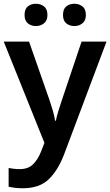

<svg xmlns="http://www.w3.org/2000/svg" viewBox="-20 -764 588 1024"><path d="M0 -542H135L243 -233Q253 -204 261.5 -175Q270 -146 274 -120H278Q282 -142 291.5 -173Q301 -204 311 -233L415 -542H548L322 59Q289 145 239.5 192.5Q190 240 101 240Q76 240 57.5 237.5Q39 235 26 232V132Q36 134 52 136Q68 138 85 138Q131 138 157 111.5Q183 85 199 44L217 -2ZM111 -684Q111 -716 128.5 -730Q146 -744 171 -744Q196 -744 214.5 -730Q233 -716 233 -684Q233 -654 214.5 -639.5Q196 -625 171 -625Q146 -625 128.5 -639.5Q111 -654 111 -684ZM316 -684Q316 -716 333.5 -730Q351 -744 377 -744Q401 -744 419.5 -730Q438 -716 438 -684Q438 -654 419.5 -639.5Q401 -625 377 -625Q351 -625 333.5 -639.5Q316 -654 316 -684Z"/></svg>

Font: Noto Sans Cherokee SemiBold
Style: Regular
Weight: 600
Designer: Monotype Design Team
Foundry: Monotype Imaging Inc.
Version: Version 2.001; ttfautohint (v1.8.4.7-5d5b)